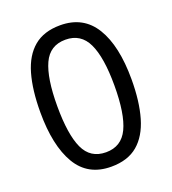

<svg xmlns="http://www.w3.org/2000/svg" viewBox="-134 -826 840 938"><g transform="rotate(-20 286.0 -357.5)"><path d="M523 -358Q523 -243 499 -160.5Q475 -78 423 -34Q371 10 285 10Q164 10 106.5 -87.5Q49 -185 49 -358Q49 -474 72.5 -556Q96 -638 148 -681.5Q200 -725 285 -725Q405 -725 464 -628.5Q523 -532 523 -358ZM137 -358Q137 -211 170.5 -138Q204 -65 285 -65Q365 -65 399.5 -137.5Q434 -210 434 -358Q434 -504 399.5 -577Q365 -650 285 -650Q204 -650 170.5 -577Q137 -504 137 -358Z"/></g></svg>

Font: Noto Sans Tifinagh Adrar
Style: Regular
Weight: 400
Designer: JamraPatel
Foundry: JamraPatel LLC
Version: Version 2.006; ttfautohint (v1.8.4.7-5d5b)